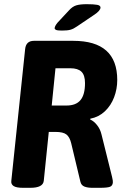

<svg xmlns="http://www.w3.org/2000/svg" viewBox="-20 -895 595 917"><path d="M90 2Q58 2 45 -6.5Q32 -15 34 -31L100 -660Q104 -700 142 -700H330Q540 -700 540 -513Q540 -470 525 -430.5Q510 -391 481 -363.5Q452 -336 411 -328V-324Q428 -317 443.5 -297.5Q459 -278 465 -252L515 -51Q520 -30 519 -24Q518 -8 505.5 -3Q493 2 457 2H421Q398 2 383 -4Q368 -10 364 -27L320 -211Q313 -240 297.5 -252.5Q282 -265 244 -265H213L189 -31Q185 2 125 2ZM227 -391H298Q343 -391 364.5 -417Q386 -443 386 -498Q386 -536 369 -552.5Q352 -569 316 -569H245ZM276 -749Q255 -749 248 -752Q241 -755 241 -760Q241 -770 255 -787L309 -845Q326 -864 344.5 -869.5Q363 -875 394 -875Q428 -875 444 -872Q460 -869 460 -859Q460 -852 452.5 -843Q445 -834 428 -823L348 -769Q331 -757 316.5 -753Q302 -749 276 -749Z"/></svg>

Font: Asap Semi Condensed Semi Condensed Regular
Style: Bold Italic
Weight: 700
Width: 4
Italic angle: -6°
Designer: Pablo Cosgaya
Foundry: Omnibus-Type
Version: Version 3.001; ttfautohint (v1.8.4.7-5d5b)